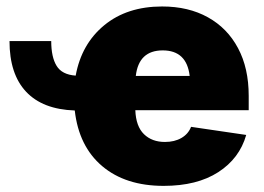

<svg xmlns="http://www.w3.org/2000/svg" viewBox="-20 -573 828 602"><path d="M493.2 9.8Q373.5 9.8 300.3 -52.2Q227.1 -114.3 214.4 -226.6Q113.8 -230 61.8 -285.4Q9.8 -340.8 9.8 -444.3H140.6Q140.6 -394 157.5 -366.5Q174.3 -338.9 217.3 -335.9Q235.4 -435.1 306.9 -493.9Q378.4 -552.7 488.3 -552.7Q570.8 -552.7 631.8 -518.8Q692.9 -484.9 726.3 -422.1Q759.8 -359.4 759.8 -272.5V-227.5H404.3Q406.2 -176.8 431.4 -152.3Q456.5 -127.9 497.1 -127.9Q527.3 -127.9 548.8 -140.4Q570.3 -152.8 579.1 -175.3L752 -149.9Q731 -76.2 664.3 -33.2Q597.7 9.8 493.2 9.8ZM405.8 -335H574.7Q565.4 -415 490.2 -415Q415 -415 405.8 -335Z"/></svg>

Font: Inter Black
Style: Regular
Weight: 900
Designer: Rasmus Andersson
Foundry: rsms
Version: Version 4.000;git-a52131595